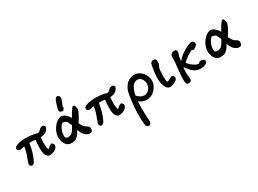

<svg xmlns="http://www.w3.org/2000/svg" viewBox="-41 -1572 3779 2809"><g transform="rotate(-30 1848.0 -167.5)"><path d="M30 -319Q30 -336 44 -348.5Q58 -361 68.5 -365Q79 -369 104 -378Q170 -392 223 -392Q294 -392 384 -376L412 -364Q449 -365 476 -400Q482 -408 499.5 -415.5Q517 -423 532 -420Q559 -417 569 -387Q538 -293 427 -292Q413 -172 432 -90L442 -84Q444 -86 448 -90Q452 -94 455 -96Q485 -128 520 -134L531 -123Q549 -107 549 -91Q549 -54 506 -25Q463 4 406 4Q387 4 368 -19Q349 -42 343 -61Q331 -107 333 -169Q333 -240 343 -297Q298 -305 241 -303Q218 -144 159 -30Q152 -14 133 -2Q97 18 79 -20Q71 -41 90 -84Q99 -111 100 -116Q137 -197 151 -298Q142 -296 124.5 -292Q107 -288 94.5 -285.5Q82 -283 74 -283Q55 -283 42.5 -294.5Q30 -306 30 -319Z M846 -493Q844 -509 852.5 -539Q861 -569 862 -574Q882 -639 895 -664Q907 -681 916.5 -686.5Q926 -692 944 -691L951 -687Q973 -667 973 -646.5Q973 -626 962 -605Q951 -575 950 -570Q949 -567 945 -559Q941 -551 940 -548Q939 -545 936 -537Q933 -529 933 -526Q933 -523 931.5 -514Q930 -505 932 -500Q920 -471 907 -464Q894 -457 867 -469Q849 -477 846 -493ZM652 -111Q636 -179 665 -249.5Q694 -320 742.5 -362.5Q791 -405 835 -408Q866 -409 901.5 -381Q937 -353 960 -313L963 -306Q967 -312 981.5 -338Q996 -364 1001.5 -373Q1007 -382 1018.5 -400Q1030 -418 1039.5 -430.5Q1049 -443 1060 -454Q1076 -454 1085.5 -442.5Q1095 -431 1095 -414Q1100 -405 1101.5 -393.5Q1103 -382 1099 -366.5Q1095 -351 1091 -339Q1087 -327 1076.5 -307.5Q1066 -288 1061 -278Q1056 -268 1042.5 -246Q1029 -224 1025 -218.5Q1021 -213 1008 -193Q1044 -110 1088 -92Q1137 -71 1127 -19Q1123 5 1112.5 13Q1102 21 1066 21Q975 -4 943 -119Q912 -57 886 -36Q882 -33 874 -25Q866 -17 862 -14Q858 -11 849.5 -5.5Q841 0 832 2Q823 4 808.5 6Q794 8 775 8Q679 8 652 -111ZM733 -112Q752 -92 778 -92Q801 -92 819 -99.5Q837 -107 851 -122.5Q865 -138 873 -150Q881 -162 893.5 -184.5Q906 -207 911 -216Q905 -227 894 -252.5Q883 -278 876 -288Q869 -298 850.5 -307.5Q832 -317 804 -316Q789 -303 773 -281.5Q757 -260 741 -211.5Q725 -163 733 -112Z M1204 -319Q1204 -336 1218 -348.5Q1232 -361 1242.5 -365Q1253 -369 1278 -378Q1344 -392 1397 -392Q1468 -392 1558 -376L1586 -364Q1623 -365 1650 -400Q1656 -408 1673.5 -415.5Q1691 -423 1706 -420Q1733 -417 1743 -387Q1712 -293 1601 -292Q1587 -172 1606 -90L1616 -84Q1618 -86 1622 -90Q1626 -94 1629 -96Q1659 -128 1694 -134L1705 -123Q1723 -107 1723 -91Q1723 -54 1680 -25Q1637 4 1580 4Q1561 4 1542 -19Q1523 -42 1517 -61Q1505 -107 1507 -169Q1507 -240 1517 -297Q1472 -305 1415 -303Q1392 -144 1333 -30Q1326 -14 1307 -2Q1271 18 1253 -20Q1245 -41 1264 -84Q1273 -111 1274 -116Q1311 -197 1325 -298Q1316 -296 1298.5 -292Q1281 -288 1268.5 -285.5Q1256 -283 1248 -283Q1229 -283 1216.5 -294.5Q1204 -306 1204 -319Z M1838 322Q1813 130 1848 -118Q1851 -149 1855 -172Q1859 -195 1867 -227.5Q1875 -260 1889 -284.5Q1903 -309 1922.5 -333.5Q1942 -358 1972.5 -375Q2003 -392 2041 -400H2067Q2143 -400 2197 -337Q2251 -274 2251 -192Q2251 -120 2190 -54.5Q2129 11 2052 11Q1977 11 1921 -37Q1910 105 1925 307Q1925 325 1912.5 340.5Q1900 356 1882 356Q1875 356 1856.5 344.5Q1838 333 1838 322ZM1932 -124Q1953 -104 1966.5 -93Q1980 -82 2002.5 -73Q2025 -64 2051 -64Q2100 -64 2132 -104.5Q2164 -145 2164 -192Q2164 -241 2138.5 -277Q2113 -313 2070 -313Q1967 -313 1932 -124Z M2440 19Q2423 23 2404.5 11Q2386 -1 2375 -18L2360 -44Q2353 -61 2348 -79Q2343 -97 2340.5 -118Q2338 -139 2336 -154.5Q2334 -170 2335.5 -194.5Q2337 -219 2337.5 -231Q2338 -243 2341.5 -270.5Q2345 -298 2346 -305.5Q2347 -313 2352 -342.5Q2357 -372 2357 -375L2362 -400Q2373 -448 2414 -448Q2445 -448 2454 -433.5Q2463 -419 2463 -389Q2463 -380 2462 -372Q2461 -364 2458.5 -357Q2456 -350 2454.5 -345.5Q2453 -341 2449.5 -334.5Q2446 -328 2445 -326Q2439 -314 2437 -307Q2424 -260 2424 -162Q2424 -146 2427.5 -108Q2431 -70 2435 -70Q2457 -70 2483 -84Q2485 -86 2493 -89Q2501 -92 2504 -95Q2530 -120 2557 -93Q2570 -81 2569 -62Q2568 -43 2552 -27Q2534 -10 2501.5 4Q2469 18 2440 19Z M2747 75Q2747 89 2730.5 99Q2714 109 2699 109Q2653 109 2653 37Q2653 -77 2678 -269L2680 -365Q2686 -385 2704.5 -398Q2723 -411 2744 -411Q2768 -414 2779.5 -403.5Q2791 -393 2790 -375Q2789 -357 2784 -340Q2779 -323 2772 -311Q2771 -284 2759 -224Q2838 -324 2980 -384Q3057 -417 3073 -360Q3079 -337 3058.5 -314.5Q3038 -292 3012 -285Q2986 -278 2976 -294Q2971 -291 2940.5 -274Q2910 -257 2893 -246.5Q2876 -236 2850.5 -215.5Q2825 -195 2807 -174Q2819 -158 2832 -144.5Q2845 -131 2851 -126Q2857 -121 2872.5 -109.5Q2888 -98 2890 -97Q2913 -79 2939.5 -71.5Q2966 -64 2975 -72Q2985 -88 3008 -91.5Q3031 -95 3048 -86Q3084 -70 3074 -34Q3060 -14 3029.5 -1Q2999 12 2953 10.5Q2907 9 2863 -15Q2815 -42 2746 -137Q2733 -26 2747 30Z M3174 -111Q3158 -179 3187 -249.5Q3216 -320 3264.5 -362.5Q3313 -405 3357 -408Q3388 -409 3423.5 -381Q3459 -353 3482 -313L3485 -306Q3489 -312 3503.5 -338Q3518 -364 3523.5 -373Q3529 -382 3540.5 -400Q3552 -418 3561.5 -430.5Q3571 -443 3582 -454Q3598 -454 3607.5 -442.5Q3617 -431 3617 -414Q3622 -405 3623.5 -393.5Q3625 -382 3621 -366.5Q3617 -351 3613 -339Q3609 -327 3598.5 -307.5Q3588 -288 3583 -278Q3578 -268 3564.5 -246Q3551 -224 3547 -218.5Q3543 -213 3530 -193Q3566 -110 3610 -92Q3659 -71 3649 -19Q3645 5 3634.5 13Q3624 21 3588 21Q3497 -4 3465 -119Q3434 -57 3408 -36Q3404 -33 3396 -25Q3388 -17 3384 -14Q3380 -11 3371.5 -5.5Q3363 0 3354 2Q3345 4 3330.5 6Q3316 8 3297 8Q3201 8 3174 -111ZM3255 -112Q3274 -92 3300 -92Q3323 -92 3341 -99.5Q3359 -107 3373 -122.5Q3387 -138 3395 -150Q3403 -162 3415.5 -184.5Q3428 -207 3433 -216Q3427 -227 3416 -252.5Q3405 -278 3398 -288Q3391 -298 3372.5 -307.5Q3354 -317 3326 -316Q3311 -303 3295 -281.5Q3279 -260 3263 -211.5Q3247 -163 3255 -112Z"/></g></svg>

Font: Excalifont
Style: Regular
Weight: 400
Designer: Your Own Font Foundry (Virgil); Ján Filípek / DizajnDesign (Excalifont, modifications)
Foundry: Your Own Font Foundry (Virgil); Ján Filípek / DizajnDesign (Excalifont, modifications)
Version: Version 1.000;Glyphs 3.2 (3227)